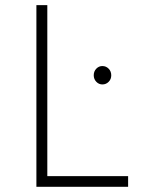

<svg xmlns="http://www.w3.org/2000/svg" viewBox="-20 -719 541 739"><path d="M120.1 0V-699.2H162.1V-41H473.1V0ZM340.8 -429.2Q340.8 -444.3 350.6 -454.6Q360.4 -464.8 374 -464.8Q388.2 -464.8 398.2 -454.6Q408.2 -444.3 408.2 -429.2Q408.2 -414.1 398.2 -404.1Q388.2 -394 374 -394Q360.4 -394 350.6 -404.3Q340.8 -414.6 340.8 -429.2Z"/></svg>

Font: Trueno UltraLight
Style: Regular
Weight: 250
Designer: Julieta Ulanovsky
Foundry: Julieta Ulanovsky
Version: Version 3.001b | FøM Fix